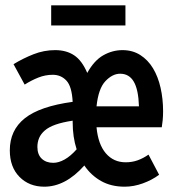

<svg xmlns="http://www.w3.org/2000/svg" viewBox="-20 -692 640 724"><path d="M147 12Q90 12 53.5 -25Q17 -62 17 -125Q17 -201 73.5 -246Q130 -291 254 -308Q251 -366 230.5 -388Q210 -410 179 -410Q151 -410 124.5 -399.5Q98 -389 73 -373L31 -450Q67 -472 106.5 -487.5Q146 -503 188 -503Q230 -503 259.5 -483.5Q289 -464 309 -417Q335 -464 369.5 -483.5Q404 -503 442 -503Q480 -503 509 -484.5Q538 -466 557 -434.5Q576 -403 585.5 -361Q595 -319 595 -272Q595 -255 593.5 -239Q592 -223 590 -212H344Q350 -148 379 -114Q408 -80 454 -80Q478 -80 499 -87.5Q520 -95 540 -109L580 -33Q553 -13 518.5 -0.5Q484 12 450 12Q399 12 361 -9.5Q323 -31 298 -68Q227 12 147 12ZM181 -78Q201 -78 223.5 -90.5Q246 -103 269 -129Q254 -175 254 -232V-237Q215 -231 189.5 -222Q164 -213 149 -200Q134 -187 127.5 -171.5Q121 -156 121 -138Q121 -109 137.5 -93.5Q154 -78 181 -78ZM433 -414Q404 -414 377.5 -386Q351 -358 344 -291H504Q502 -354 484.5 -384Q467 -414 433 -414ZM173 -596V-672H453V-596Z"/></svg>

Font: Source Code Pro Semibold
Style: Regular
Weight: 600
Monospace: yes
Designer: Paul D. Hunt, Teo Tuominen
Foundry: Adobe Systems Incorporated
Version: Version 2.030;PS 1.000;hotconv 16.6.51;makeotf.lib2.5.65220